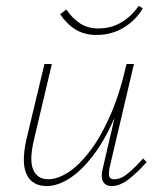

<svg xmlns="http://www.w3.org/2000/svg" viewBox="-20 -624 543 648"><path d="M137 4Q114 4 97 -5.5Q80 -15 70.5 -34Q61 -53 60.5 -82.5Q60 -112 69 -153L130 -408H155L95 -154Q78 -84 92 -51.5Q106 -19 143 -19Q174 -19 210.5 -42.5Q247 -66 284 -114.5Q321 -163 353 -236.5Q385 -310 407 -408H425Q400 -301 365.5 -223.5Q331 -146 291.5 -95.5Q252 -45 212.5 -20.5Q173 4 137 4ZM357 4Q343 4 334.5 -3Q326 -10 324 -23Q322 -36 327 -56L409 -408H432L350 -59Q346 -37 349 -28Q352 -19 365 -19Q388 -19 411.5 -38.5Q435 -58 463 -89L475 -77Q442 -40 413 -18Q384 4 357 4ZM306 -506Q265 -506 235.5 -524Q206 -542 183 -576L204 -592Q225 -561 251 -544.5Q277 -528 312 -528Q355 -528 389.5 -548.5Q424 -569 448 -604L462 -596Q438 -555 397 -530.5Q356 -506 306 -506Z"/></svg>

Font: Ysabeau Infant Thin
Style: Italic
Weight: 250
Italic angle: -12°
Designer: Christian Thalmann (Catharsis Fonts)
Version: Version 2.001;gftools[0.9.30]; featfreeze: ss01,ss02,lnum